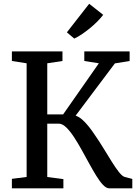

<svg xmlns="http://www.w3.org/2000/svg" viewBox="-20 -1022 753 1042"><path d="M44.5 0V-51.5L124.5 -61.5V-678.5L44.5 -691V-743H319V-691L236.5 -678.5V-401H322.5L516.5 -678.5L437.5 -691V-743H683.5V-691L603.5 -678L390.5 -394.5Q410 -387.5 427.5 -371.8Q445 -356 462 -334.8Q479 -313.5 495.5 -288.5Q520 -253 543.2 -214.8Q566.5 -176.5 587.5 -143Q608.5 -109.5 626.2 -87.2Q644 -65 657.5 -61.5L698 -51V0H572.5Q557 0 539.2 -18.5Q521.5 -37 502.5 -68Q483.5 -99 463.2 -136Q443 -173 423 -209Q402 -247 380.8 -279.2Q359.5 -311.5 338.8 -331.2Q318 -351 298.5 -351H236.5V-61.5L324 -50V0ZM382.5 -813 343 -846.5 464 -1001.5 540 -941.5Q526.5 -923.5 507.2 -904.2Q488 -885 466 -867.2Q444 -849.5 422.8 -835.2Q401.5 -821 383.5 -813Z"/></svg>

Font: Merriweather 20pt Medium
Style: Regular
Weight: 500
Version: Version 2.100